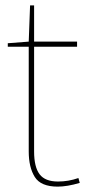

<svg xmlns="http://www.w3.org/2000/svg" viewBox="-20 -685 319 715"><path d="M195 10Q132 10 109.5 -26Q87 -62 87 -121V-511H9V-524L87 -530L92 -665H107V-530H267V-511H107V-121Q107 -63 127.5 -36Q148 -9 196 -9Q235 -9 272 -22L277 -4Q254 3 233 6.5Q212 10 195 10Z"/></svg>

Font: Georama SemiCondensed Thin
Style: Regular
Weight: 100
Width: 4
Designer: Jean-Baptiste Levee
Foundry: Production Type
Version: Version 1.000